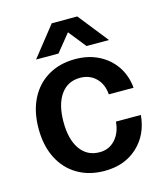

<svg xmlns="http://www.w3.org/2000/svg" viewBox="-109 -795 766 893"><g transform="rotate(-15 274.0 -348.5)"><path d="M514 -324H395Q391 -374 361 -403.5Q331 -433 285 -433Q225 -433 191.5 -385.5Q158 -338 158 -254Q158 -170 191.5 -122.5Q225 -75 285 -75Q331 -75 360.5 -108Q390 -141 394 -193H514Q506 -100 444 -42.5Q382 15 285 15Q211 15 155 -18Q99 -51 68.5 -111.5Q38 -172 38 -254Q38 -336 68.5 -396.5Q99 -457 155 -490Q211 -523 285 -523Q349 -523 399 -497.5Q449 -472 479 -427Q509 -382 514 -324ZM286 -652 218 -568H110L224 -712H347L461 -568H353Z"/></g></svg>

Font: CST
Style: Medium
Weight: 500
Version: Version 1.00